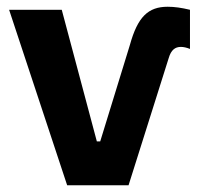

<svg xmlns="http://www.w3.org/2000/svg" viewBox="-20 -549 593 569"><path d="M480 -377C487 -401 499 -410 516 -410C524 -410 533 -408 543 -404V-520C518 -526 497 -529 477 -529C419 -529 388 -499 365 -416L277 -130H267L163 -520H7L179 0H361Z"/></svg>

Font: Fixel Text Bold
Style: Bold
Weight: 700
Width: 4
Designer: AlfaBravo + MacPaw
Foundry: Kyrylo Tkachov, Marchela Mozhyna, Serhii Makarenko, Maria Weinstein, Zakhar Kryvoshyya
Version: Version 1.211